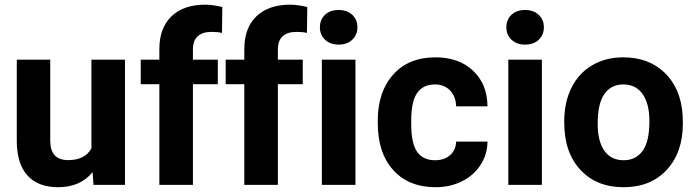

<svg xmlns="http://www.w3.org/2000/svg" viewBox="-20 -780 2934 810"><path d="M370.6 -53.7Q318.4 9.8 226.1 9.8Q141.1 9.8 96.4 -39.1Q51.8 -87.9 50.8 -182.1V-528.3H191.9V-187Q191.9 -104.5 267.1 -104.5Q338.9 -104.5 365.7 -154.3V-528.3H507.3V0H374.5Z M652.3 0V-424.8H573.7V-528.3H652.3V-573.2Q652.3 -662.1 703.4 -711.2Q754.4 -760.3 846.2 -760.3Q875.5 -760.3 918 -750.5L916.5 -641.1Q898.9 -645.5 873.5 -645.5Q793.9 -645.5 793.9 -570.8V-528.3H898.9V-424.8H793.9V0Z M1010.7 0V-424.8H932.1V-528.3H1010.7V-573.2Q1010.7 -662.1 1061.8 -711.2Q1112.8 -760.3 1204.6 -760.3Q1233.9 -760.3 1276.4 -750.5L1274.9 -641.1Q1257.3 -645.5 1231.9 -645.5Q1152.3 -645.5 1152.3 -570.8V-528.3H1257.3V-424.8H1152.3V0Z M1479.5 0H1337.9V-528.3H1479.5ZM1329.6 -665Q1329.6 -696.8 1350.8 -717.3Q1372.1 -737.8 1408.7 -737.8Q1444.8 -737.8 1466.3 -717.3Q1487.8 -696.8 1487.8 -665Q1487.8 -632.8 1466.1 -612.3Q1444.3 -591.8 1408.7 -591.8Q1373 -591.8 1351.3 -612.3Q1329.6 -632.8 1329.6 -665Z M1815.4 -104Q1854.5 -104 1878.9 -125.5Q1903.3 -147 1904.3 -182.6H2036.6Q2036.1 -128.9 2007.3 -84.2Q1978.5 -39.6 1928.5 -14.9Q1878.4 9.8 1817.9 9.8Q1704.6 9.8 1639.2 -62.3Q1573.7 -134.3 1573.7 -261.2V-270.5Q1573.7 -392.6 1638.7 -465.3Q1703.6 -538.1 1816.9 -538.1Q1916 -538.1 1975.8 -481.7Q2035.6 -425.3 2036.6 -331.5H1904.3Q1903.3 -372.6 1878.9 -398.2Q1854.5 -423.8 1814.5 -423.8Q1765.1 -423.8 1740 -387.9Q1714.8 -352.1 1714.8 -271.5V-256.8Q1714.8 -175.3 1739.7 -139.6Q1764.6 -104 1815.4 -104Z M2266.1 0H2124.5V-528.3H2266.1ZM2116.2 -665Q2116.2 -696.8 2137.5 -717.3Q2158.7 -737.8 2195.3 -737.8Q2231.4 -737.8 2252.9 -717.3Q2274.4 -696.8 2274.4 -665Q2274.4 -632.8 2252.7 -612.3Q2231 -591.8 2195.3 -591.8Q2159.7 -591.8 2137.9 -612.3Q2116.2 -632.8 2116.2 -665Z M2360.4 -269Q2360.4 -347.7 2390.6 -409.2Q2420.9 -470.7 2477.8 -504.4Q2534.7 -538.1 2609.9 -538.1Q2716.8 -538.1 2784.4 -472.7Q2852.1 -407.2 2859.9 -294.9L2860.8 -258.8Q2860.8 -137.2 2793 -63.7Q2725.1 9.8 2610.8 9.8Q2496.6 9.8 2428.5 -63.5Q2360.4 -136.7 2360.4 -262.7ZM2501.5 -258.8Q2501.5 -183.6 2529.8 -143.8Q2558.1 -104 2610.8 -104Q2662.1 -104 2690.9 -143.3Q2719.7 -182.6 2719.7 -269Q2719.7 -342.8 2690.9 -383.3Q2662.1 -423.8 2609.9 -423.8Q2558.1 -423.8 2529.8 -383.5Q2501.5 -343.3 2501.5 -258.8Z"/></svg>

Font: TypoPRO Roboto
Style: Bold
Weight: 700
Designer: Google
Version: Version 2.136; 2016